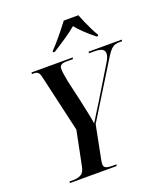

<svg xmlns="http://www.w3.org/2000/svg" viewBox="-167 -1057 1012 1171"><g transform="rotate(-20 339.5 -472.0)"><path d="M82 0 84 -10H110Q138 -10 158.5 -21.5Q179 -33 186 -70L231 -293L148 -654Q142 -684 133.5 -694Q125 -704 103 -704H92L93 -714H361L358 -704H314Q271 -704 271 -674Q271 -659 273.5 -640.5Q276 -622 283 -586L314 -451Q321 -416 330 -376Q339 -336 346 -291Q361 -316 378 -343.5Q395 -371 416 -404L541 -610Q553 -629 558 -643Q563 -657 563 -666Q563 -687 546 -695.5Q529 -704 496 -704H462L464 -714H679L677 -704H655Q632 -704 613.5 -690.5Q595 -677 568 -632L353 -284L311 -71Q307 -51 307 -40Q307 -21 322.5 -15.5Q338 -10 364 -10H388L386 0ZM259 -792Q290 -824 325 -866.5Q360 -909 386 -944H481Q489 -923 501.5 -894Q514 -865 528 -837Q542 -809 553 -792L551 -784H541Q504 -814 475.5 -841Q447 -868 427 -893Q398 -868 355 -839Q312 -810 271 -784H258Z"/></g></svg>

Font: Noto Serif Display Condensed SemiBold
Style: Italic
Weight: 600
Width: 3
Italic angle: -12°
Designer: Monotype Design Team
Foundry: Monotype Imaging Inc.
Version: Version 2.009